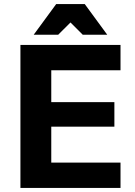

<svg xmlns="http://www.w3.org/2000/svg" viewBox="-20 -920 660 940"><path d="M80 -700H570V-576H231V-420H540V-300H231V-124H570V0H80ZM255 -900H395L505 -750H385L325 -810L265 -750H145Z"/></svg>

Font: Golos Text DemiBold
Style: Regular
Weight: 600
Designer: A.Korolkova, Vitaly Kuzmin
Foundry: ParaType Ltd
Version: Version 2.002